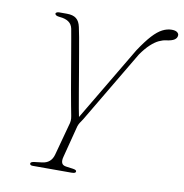

<svg xmlns="http://www.w3.org/2000/svg" viewBox="-80 -787 828 863"><g transform="rotate(10 334.0 -355.5)"><path d="M285.5 -241 494 -592Q524.5 -638 548.2 -663.8Q572 -689.5 593 -700.2Q614 -711 635 -711Q652 -711 659.8 -705Q667.5 -699 667.5 -692Q667.5 -679 656 -671Q644.5 -663 617.5 -659.5Q603.5 -658 586 -649.8Q568.5 -641.5 549 -623.5Q529.5 -605.5 508.5 -575.5L313 -246Q305 -234.5 300 -226.5Q295 -218.5 292 -209L254.5 -63.5Q250 -47 253.8 -36.2Q257.5 -25.5 273 -23L306 -18.5Q315 -17 318.5 -14.8Q322 -12.5 322 -8.5Q322 -4.5 317.2 -2.2Q312.5 0 302 0H125Q119 0 115.8 -2.2Q112.5 -4.5 112.5 -8.5Q112.5 -16.5 132 -18.5L165 -22.5Q185 -25 197.8 -36Q210.5 -47 216 -66.5L254 -207Q258 -219 258.8 -229.2Q259.5 -239.5 257 -251.5Q254 -266 248.5 -296Q243 -326 236 -365.2Q229 -404.5 222 -446.5Q215 -488.5 208.2 -527.2Q201.5 -566 196.5 -595Q191.5 -624 189 -637Q185 -657 169.8 -667.5Q154.5 -678 129.5 -680Q118.5 -681 113.2 -683.8Q108 -686.5 107.5 -691Q107 -695 111.8 -697.5Q116.5 -700 123 -700H158Q186.5 -700 201.2 -688.2Q216 -676.5 221.5 -650.5Q225 -636.5 230.5 -605.8Q236 -575 243 -534.5Q250 -494 257.5 -450Q265 -406 272 -364.2Q279 -322.5 285 -289.5Q291 -256.5 295 -238.5Z"/></g></svg>

Font: Fraunces Thin
Style: Italic
Weight: 250
Italic angle: -16°
Version: Version 1.000;[b76b70a41]